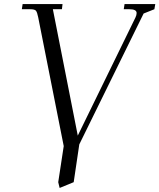

<svg xmlns="http://www.w3.org/2000/svg" viewBox="-20 -722 780 940"><path d="M86.9 -676.8 90.8 -702.1H286.1L283.2 -676.8H238.8L360.8 -58.1L643.1 -636.2Q648.9 -647.9 648.9 -658.2Q648.9 -676.8 613.8 -676.8H585.9L589.8 -702.1H740.2L735.8 -676.8L683.1 -655.8L368.2 -15.1L340.8 169.9L272 198.2L265.1 169.9L292 -6.8L167 -637.2Q162.1 -662.1 156 -669.4Q149.9 -676.8 127.9 -676.8Z"/></svg>

Font: Dihjauti
Style: Italic
Weight: 400
Italic angle: -9°
Designer: T. Christopher White
Version: Version 3.0.0